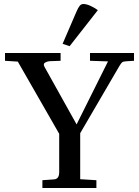

<svg xmlns="http://www.w3.org/2000/svg" viewBox="-20 -940 695 960"><path d="M192 0V-39L249 -43Q276 -44 276 -79V-271L69 -632L5 -636V-675H283V-636L227 -634Q215 -633 204.5 -626.5Q194 -620 204 -603L363 -318L520 -633L430 -636V-675H650V-636L616 -634Q597 -633 591.5 -629Q586 -625 577 -610L381 -274V-44L462 -39V0ZM328 -709 293 -721 362 -881Q371 -902 378.5 -911Q386 -920 397 -920Q414 -920 437 -908.5Q460 -897 469 -889Z"/></svg>

Font: Gulzar
Style: Regular
Weight: 400
Designer: Borna Izadpanah, Alice Savoie, Simon Cozens, Fiona Ross
Version: Version 1.000;[7b34f74]; ttfautohint (v1.8.4)